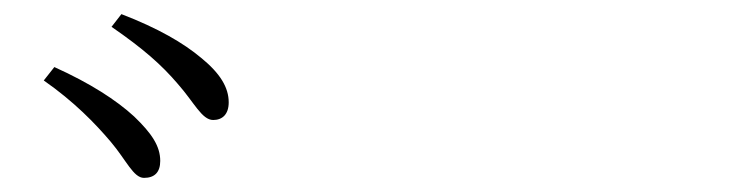

<svg xmlns="http://www.w3.org/2000/svg" viewBox="-20 -860 1040 272"><path d="M137 -659C159 -633 169 -608 184 -608C199 -608 207 -616 207 -632C207 -653 195 -671 170 -695C145 -718 108 -742 57 -765L42 -746C85 -716 115 -685 137 -659ZM232 -741C255 -715 266 -690 282 -690C295 -690 304 -698 304 -715C304 -736 292 -756 265 -778C240 -799 204 -820 152 -840L138 -822C183 -791 209 -768 232 -741Z"/></svg>

Font: Noto Serif KR Light
Style: Regular
Weight: 300
Designer: Ryoko NISHIZUKA 西塚涼子 (kana & ideographs); Frank Grießhammer (Latin, Greek & Cyrillic); Wenlong ZHANG 张文龙 (bopomofo); San
Foundry: Adobe
Version: Version 2.001;hotconv 1.1.0;makeotfexe 2.6.0